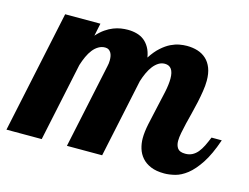

<svg xmlns="http://www.w3.org/2000/svg" viewBox="-114 -628 985 758"><g transform="rotate(15 378.0 -249.5)"><path d="M793.9 -179.2Q772.9 -117.7 748.8 -81.1Q724.6 -44.4 700 -25.1Q675.3 -5.9 651.6 0Q627.9 5.9 607.9 5.9Q574.7 5.9 552.2 -3.7Q529.8 -13.2 516.1 -29.1Q502.4 -44.9 496.3 -65.2Q490.2 -85.4 490.2 -106.9Q490.2 -132.3 497.3 -166.3Q504.4 -200.2 512.7 -235.8Q521 -271.5 528.1 -304.7Q535.2 -337.9 535.2 -361.8Q535.2 -413.1 499 -413.1Q485.4 -413.1 473.6 -405.8Q461.9 -398.4 452.1 -386Q442.4 -373.5 434.6 -356.7Q426.8 -339.8 420.9 -320.8L353 0H209L282.2 -345.2Q285.2 -356.9 285.2 -370.1Q285.2 -378.9 283.7 -386.7Q282.2 -394.5 278.6 -400.6Q274.9 -406.7 269.3 -410.4Q263.7 -414.1 254.9 -414.1Q240.2 -414.1 227.8 -406.7Q215.3 -399.4 205.3 -386.7Q195.3 -374 187.5 -356.9Q179.7 -339.8 173.8 -320.8L106 0H-38.1L67.9 -500H211.9L201.2 -448.2Q217.3 -466.3 233.4 -477.3Q249.5 -488.3 265.1 -494.4Q280.8 -500.5 295.4 -502.7Q310.1 -504.9 323.2 -504.9Q342.8 -504.9 359.9 -500.2Q377 -495.6 390.1 -485.4Q403.3 -475.1 412.6 -458.7Q421.9 -442.4 425.8 -418.9Q443.8 -446.8 462.9 -463.6Q481.9 -480.5 500 -489.3Q518.1 -498 534.7 -501Q551.3 -503.9 564.9 -503.9Q588.9 -503.9 609.1 -497.6Q629.4 -491.2 644.3 -477.5Q659.2 -463.9 667.5 -442.4Q675.8 -420.9 675.8 -391.1Q675.8 -371.1 672.1 -347.9Q668.5 -324.7 663.3 -300.5Q658.2 -276.4 651.9 -252.4Q645.5 -228.5 640.4 -206.5Q635.3 -184.6 631.6 -165.8Q627.9 -147 627.9 -132.8Q627.9 -114.3 636.5 -102.5Q645 -90.8 668 -90.8Q684.1 -90.8 696.3 -97.2Q708.5 -103.5 718.3 -115.2Q728 -127 736.1 -143.3Q744.1 -159.7 752 -179.2Z"/></g></svg>

Font: Lobster
Style: Regular
Weight: 400
Designer: Pablo Impallari
Foundry: Pablo Impallari
Version: Version 1.007; ttfautohint (v1.1) -l 8 -r 50 -G 50 -x 14 -D 